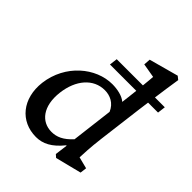

<svg xmlns="http://www.w3.org/2000/svg" viewBox="-226 -953 1104 1104"><g transform="rotate(45 326.0 -401.5)"><path d="M416 13 575 -27 580 -67 509 -85C510 -110 512 -168 522 -248L556 -519L565 -586H646L652 -635H572C579 -689 587 -742 596 -800L576 -816L397 -767L394 -726L481 -711C480 -699 478 -670 474 -635H261L255 -586H469C465 -547 460 -508 457 -484C431 -507 385 -516 345 -516C212 -516 75 -404 54 -236C37 -92 121 10 249 10C303 10 353 -14 406 -80L409 -79L399 -2ZM166 -268C180 -383 246 -461 339 -461C381 -461 425 -442 446 -392L415 -138C371 -90 333 -74 291 -74C209 -74 151 -144 166 -268Z"/></g></svg>

Font: TPK Tissa Web Medium
Style: Italic
Weight: 500
Italic angle: -7°
Designer: Jacques Le Bailly, Suppakit Chalermlarp | Katatrad Co.,Ltd.
Foundry: Jacques Le Bailly, Cadson Demak Co.,Ltd.
Version: Version 5.000;Glyphs 3.1.2 (3151)